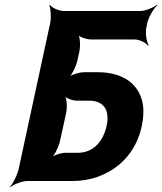

<svg xmlns="http://www.w3.org/2000/svg" viewBox="-20 -757 678 803"><path d="M592 -642 596 -661C601 -685 623 -722 638 -735L636 -737C622 -725 587 -711 566 -711H247C226 -711 196 -725 188 -737L186 -735C192 -722 195 -685 190 -661L58 -50C53 -26 34 11 22 24L23 26C37 14 73 0 94 0H284C320 0 356 -6 387 -17C472 -47 548 -114 573 -230C580 -264 582 -295 577 -323C562 -406 494 -455 389 -455H332C311 -455 275 -444 262 -431L264 -429C280 -441 299 -481 304 -505L312 -542C317 -566 315 -606 305 -618L302 -616C309 -603 341 -592 361 -592H543C563 -592 591 -578 599 -566L602 -568C593 -581 587 -618 592 -642ZM426 -231C410 -158 364 -118 306 -118H254C235 -118 201 -107 189 -94L191 -92C207 -104 226 -144 231 -168L257 -286C262 -310 259 -350 249 -362L247 -360C253 -347 282 -336 301 -336H353C409 -336 441 -302 426 -231Z"/></svg>

Font: Asimov
Style: EdgeExtremeIt
Weight: 500
Designer: Google
Version: Version 2.000980: 2014